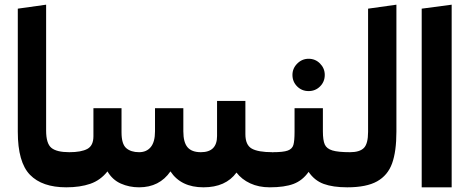

<svg xmlns="http://www.w3.org/2000/svg" viewBox="-20 -800 2003 820"><path d="M56 -763 177 -780V-242Q177 -187 199.5 -168.5Q222 -150 276 -150L283 -68L263 0Q160 0 108 -53.5Q56 -107 56 -237Z M1152 -69 1132 0Q1085 0 1048.5 -17Q1012 -34 990 -63Q944 0 849 0Q753 0 708 -68Q661 0 574 0Q532 0 496 -16Q460 -32 439 -68Q409 -30 365.5 -15Q322 0 263 0L243 -68L276 -150Q327 -150 353 -164Q379 -178 379 -218V-338H499V-235Q499 -185 519 -167.5Q539 -150 574 -150Q606 -150 624 -172Q642 -194 642 -239V-338H763V-239Q763 -192 781 -171Q799 -150 838 -150Q907 -150 907 -219V-369H1028V-227Q1028 -181 1055 -165.5Q1082 -150 1144 -150Z M1483 -68 1463 0Q1402 0 1362.5 -14.5Q1323 -29 1298 -66Q1272 -29 1233.5 -14.5Q1195 0 1132 0L1112 -67L1145 -150Q1190 -150 1209 -157Q1228 -164 1233 -181Q1238 -198 1238 -237V-338H1359V-239Q1359 -201 1367 -183Q1375 -165 1399.5 -157.5Q1424 -150 1475 -150ZM1229 -480Q1229 -508 1249.5 -528.5Q1270 -549 1298 -549Q1327 -549 1347 -528.5Q1367 -508 1367 -480Q1367 -451 1347 -431Q1327 -411 1298 -411Q1269 -411 1249 -431Q1229 -451 1229 -480Z M1443 -67 1475 -150Q1516 -150 1534 -168Q1552 -186 1552 -237V-763L1673 -780V-238Q1673 -153 1654.5 -102Q1636 -51 1590.5 -25.5Q1545 0 1463 0Z M1781 0V-763L1909 -780V0Z"/></svg>

Font: FiraGOUPP
Style: Bold
Weight: 700
Designer: bBox Type
Foundry: bBox Type GmbH
Version: Version 1.001